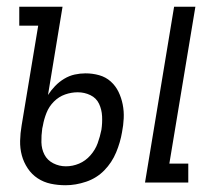

<svg xmlns="http://www.w3.org/2000/svg" viewBox="-20 -540 640 568"><path d="M409 0 495 -520H558L481 -56H537V0ZM174 8Q151 8 130 3.5Q109 -1 91.5 -12.5Q74 -24 62 -42Q50 -60 44.5 -80.5Q39 -101 39.5 -123.5Q40 -146 44 -169L93 -464H37V-520H165L122 -259Q131 -273 143 -285.5Q155 -298 170 -307Q185 -316 201 -319.5Q217 -323 233 -323Q254 -323 273.5 -317.5Q293 -312 307.5 -299Q322 -286 330.5 -268.5Q339 -251 343 -231Q347 -211 346 -190Q345 -169 341 -149Q336 -119 323.5 -89Q311 -59 288.5 -36Q266 -13 235 -2.5Q204 8 174 8ZM175 -48Q195 -48 214 -56Q233 -64 247.5 -80.5Q262 -97 269 -116.5Q276 -136 280 -156Q283 -176 282 -196Q281 -216 273 -233Q265 -250 247.5 -258.5Q230 -267 210 -267Q191 -267 172.5 -260.5Q154 -254 139.5 -239.5Q125 -225 117.5 -206Q110 -187 107 -169L105 -160Q102 -139 102.5 -119Q103 -99 111.5 -82.5Q120 -66 137.5 -57Q155 -48 175 -48Z"/></svg>

Font: Iosevka HT Light Extended
Style: Italic
Weight: 300
Width: 7
Italic angle: -9°
Monospace: yes
Designer: Belleve Invis
Foundry: Belleve Invis
Version: Version 32.3.0; ttfautohint (v1.8.4)